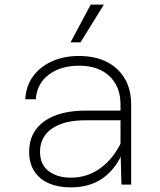

<svg xmlns="http://www.w3.org/2000/svg" viewBox="-20 -798 690 830"><path d="M505 0 501 -150V-346Q501 -424 453 -469Q405 -514 322 -514Q242 -514 190.5 -475Q139 -436 135 -369H89Q93 -428 124 -469.5Q155 -511 206 -533.5Q257 -556 321 -556Q391 -556 441.5 -530.5Q492 -505 519.5 -458Q547 -411 547 -346V0ZM285 12Q232 12 191.5 -5.5Q151 -23 128.5 -57.5Q106 -92 106 -142Q106 -226 170.5 -273Q235 -320 353 -320H513V-278H349Q256 -278 204.5 -242Q153 -206 153 -142Q153 -87 190 -58.5Q227 -30 286 -30Q359 -30 415.5 -72Q472 -114 506 -187L512 -144Q484 -72 427.5 -30Q371 12 285 12ZM285 -615 372 -778H429L328 -615Z"/></svg>

Font: Azeret Mono Thin
Style: Regular
Weight: 100
Designer: Martin Vácha
Foundry: Displaay
Version: Version 1.002